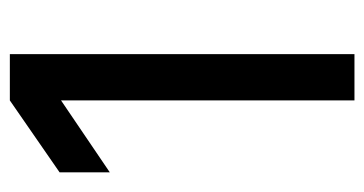

<svg xmlns="http://www.w3.org/2000/svg" viewBox="-195 -545 740 390"><g transform="rotate(-90 175.0 -350.0)"><path d="M20 -599 166 -700H260V0H166V-596L20 -497Z"/></g></svg>

Font: Retni Sans Medium
Style: Regular
Weight: 500
Designer: Vitaly Kuzmin
Foundry: ParaType Ltd.
Version: Version 1.00;March 2, 2019;FontCreator 11.5.0.2425 64-bit; t